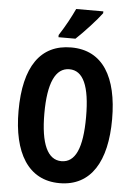

<svg xmlns="http://www.w3.org/2000/svg" viewBox="-62 -980 722 1036"><g transform="rotate(5 299.5 -462.0)"><path d="M455 -924V-934H308C287 -889 261 -840 226 -786V-774H318C364 -817 428 -887 455 -924ZM553 -358C553 -585 472 -725 300 -725C134 -725 46 -600 46 -359C46 -134 129 10 300 10C471 10 553 -131 553 -358ZM186 -358C186 -523 225 -607 300 -607C375 -607 412 -526 412 -358C412 -189 375 -109 300 -109C225 -109 186 -193 186 -358Z"/></g></svg>

Font: Noto Sans Gurmukhi ExtraCondensed
Style: Bold
Weight: 700
Width: 2
Designer: Jelle Bosma - Monotype Design Team
Foundry: Monotype Imaging Inc.
Version: Version 2.004